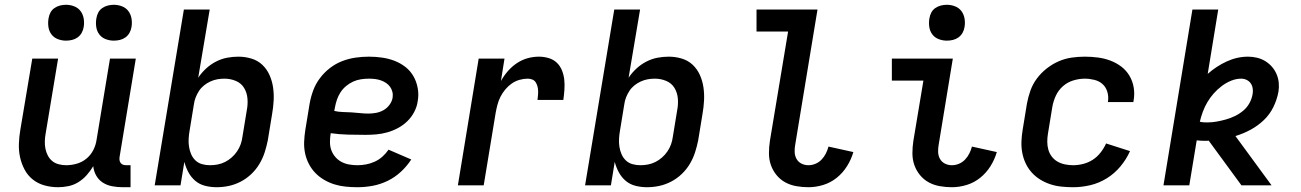

<svg xmlns="http://www.w3.org/2000/svg" viewBox="-20 -775 5440 803"><path d="M223 8Q194 8 166.5 0.5Q139 -7 117.5 -24Q96 -41 83 -65.5Q70 -90 64 -117Q58 -144 59 -173.5Q60 -203 65 -232L115 -530H223L171 -217Q168 -201 167.5 -184.5Q167 -168 170 -153Q173 -138 180 -124.5Q187 -111 198.5 -101.5Q210 -92 225.5 -88Q241 -84 257 -84Q279 -84 301.5 -90.5Q324 -97 342 -112Q360 -127 370.5 -148Q381 -169 384 -191L440 -530H548L480 -118Q479 -111 480 -104.5Q481 -98 485 -93Q489 -88 495 -86Q501 -84 508 -84H526V8H493Q471 8 449.5 4Q428 0 410.5 -11Q393 -22 382.5 -40.5Q372 -59 370 -80Q358 -60 342.5 -42.5Q327 -25 307.5 -13Q288 -1 266 3.5Q244 8 223 8ZM456 -605Q438 -605 421.5 -611.5Q405 -618 395 -631.5Q385 -645 382.5 -662.5Q380 -680 383 -698Q385 -711 391 -722.5Q397 -734 408 -741.5Q419 -749 431.5 -752Q444 -755 456 -755Q474 -755 490.5 -748.5Q507 -742 517 -728.5Q527 -715 530 -697.5Q533 -680 530 -662Q528 -649 521.5 -637.5Q515 -626 504.5 -618.5Q494 -611 481.5 -608Q469 -605 456 -605ZM256 -605Q238 -605 221.5 -611.5Q205 -618 195 -631.5Q185 -645 182.5 -662.5Q180 -680 183 -698Q185 -711 191 -722.5Q197 -734 208 -741.5Q219 -749 231.5 -752Q244 -755 256 -755Q274 -755 290.5 -748.5Q307 -742 317 -728.5Q327 -715 330 -697.5Q333 -680 330 -662Q328 -649 321.5 -637.5Q315 -626 304.5 -618.5Q294 -611 281.5 -608Q269 -605 256 -605Z M886 8Q861 8 837.5 2Q814 -4 796.5 -19Q779 -34 768 -54.5Q757 -75 751 -98L735 0H627L749 -735H857L809 -450Q823 -471 842 -488.5Q861 -506 883.5 -517.5Q906 -529 929.5 -533.5Q953 -538 977 -538Q1005 -538 1031.5 -530Q1058 -522 1077 -504Q1096 -486 1107 -461.5Q1118 -437 1122 -410Q1126 -383 1124.5 -354.5Q1123 -326 1118 -298L1100 -188Q1095 -163 1087 -138Q1079 -113 1065 -89.5Q1051 -66 1031 -47Q1011 -28 987 -15.5Q963 -3 937.5 2.5Q912 8 886 8ZM858 -84Q874 -84 890 -87Q906 -90 921 -97.5Q936 -105 949 -116.5Q962 -128 971.5 -142Q981 -156 986.5 -171.5Q992 -187 994 -203L1012 -313Q1017 -338 1015 -362.5Q1013 -387 1001 -407Q989 -427 966.5 -436.5Q944 -446 919 -446Q904 -446 889.5 -443.5Q875 -441 860.5 -434.5Q846 -428 833.5 -418Q821 -408 812.5 -395Q804 -382 798.5 -368Q793 -354 791 -339L773 -229Q770 -212 769 -195Q768 -178 770.5 -161.5Q773 -145 779.5 -130Q786 -115 797.5 -104Q809 -93 825 -88.5Q841 -84 858 -84Z M1475 8Q1450 8 1425.5 5.5Q1401 3 1378.5 -4Q1356 -11 1335.5 -23Q1315 -35 1299 -51.5Q1283 -68 1272 -89Q1261 -110 1256 -133.5Q1251 -157 1252 -182Q1253 -207 1257 -232L1275 -342Q1280 -370 1290 -397Q1300 -424 1318 -448Q1336 -472 1360 -490.5Q1384 -509 1411.5 -519.5Q1439 -530 1467 -534Q1495 -538 1523 -538Q1551 -538 1578.5 -534Q1606 -530 1630.5 -520.5Q1655 -511 1675.5 -495Q1696 -479 1709 -456.5Q1722 -434 1727 -406.5Q1732 -379 1727 -352Q1724 -329 1712.5 -307Q1701 -285 1683.5 -268Q1666 -251 1644.5 -239.5Q1623 -228 1600 -221.5Q1577 -215 1554 -213Q1531 -211 1508 -211Q1472 -211 1435 -212Q1398 -213 1363 -218V-217Q1360 -199 1360 -181Q1360 -163 1365.5 -147.5Q1371 -132 1382 -119Q1393 -106 1408 -98Q1423 -90 1440.5 -87Q1458 -84 1475 -84Q1493 -84 1511.5 -87.5Q1530 -91 1547.5 -99Q1565 -107 1579.5 -120Q1594 -133 1605 -149L1700 -108Q1682 -80 1656.5 -56.5Q1631 -33 1601 -18.5Q1571 -4 1539 2Q1507 8 1475 8ZM1521 -300Q1537 -300 1553 -303Q1569 -306 1583.5 -314Q1598 -322 1608.5 -336Q1619 -350 1622 -366Q1624 -379 1621 -391Q1618 -403 1611 -412.5Q1604 -422 1594 -428.5Q1584 -435 1572.5 -439Q1561 -443 1548.5 -444.5Q1536 -446 1523 -446Q1507 -446 1490 -443.5Q1473 -441 1457.5 -434Q1442 -427 1428 -415.5Q1414 -404 1404.5 -389.5Q1395 -375 1389.5 -359Q1384 -343 1381 -327L1378 -311Q1396 -307 1414 -306.5Q1432 -306 1450 -305Q1468 -304 1485.5 -302Q1503 -300 1521 -300Z M1895 0 1982 -530H2090L2075 -436Q2087 -458 2104 -477.5Q2121 -497 2142 -511Q2163 -525 2186.5 -531.5Q2210 -538 2234 -538Q2255 -538 2275 -532Q2295 -526 2309 -512.5Q2323 -499 2330.5 -480Q2338 -461 2340 -441Q2342 -421 2340.5 -399.5Q2339 -378 2336 -357H2228Q2229 -367 2230 -377Q2231 -387 2230.5 -396.5Q2230 -406 2227.5 -415Q2225 -424 2220 -431.5Q2215 -439 2206 -442.5Q2197 -446 2187 -446Q2170 -446 2152.5 -441Q2135 -436 2120 -425.5Q2105 -415 2093 -400.5Q2081 -386 2073 -370Q2065 -354 2060.5 -337Q2056 -320 2053 -303L2003 0Z M2686 8Q2661 8 2637.5 2Q2614 -4 2596.5 -19Q2579 -34 2568 -54.5Q2557 -75 2551 -98L2535 0H2427L2549 -735H2657L2609 -450Q2623 -471 2642 -488.5Q2661 -506 2683.5 -517.5Q2706 -529 2729.5 -533.5Q2753 -538 2777 -538Q2805 -538 2831.5 -530Q2858 -522 2877 -504Q2896 -486 2907 -461.5Q2918 -437 2922 -410Q2926 -383 2924.5 -354.5Q2923 -326 2918 -298L2900 -188Q2895 -163 2887 -138Q2879 -113 2865 -89.5Q2851 -66 2831 -47Q2811 -28 2787 -15.5Q2763 -3 2737.5 2.5Q2712 8 2686 8ZM2658 -84Q2674 -84 2690 -87Q2706 -90 2721 -97.5Q2736 -105 2749 -116.5Q2762 -128 2771.5 -142Q2781 -156 2786.5 -171.5Q2792 -187 2794 -203L2812 -313Q2817 -338 2815 -362.5Q2813 -387 2801 -407Q2789 -427 2766.5 -436.5Q2744 -446 2719 -446Q2704 -446 2689.5 -443.5Q2675 -441 2660.5 -434.5Q2646 -428 2633.5 -418Q2621 -408 2612.5 -395Q2604 -382 2598.5 -368Q2593 -354 2591 -339L2573 -229Q2570 -212 2569 -195Q2568 -178 2570.5 -161.5Q2573 -145 2579.5 -130Q2586 -115 2597.5 -104Q2609 -93 2625 -88.5Q2641 -84 2658 -84Z M3361 8Q3335 8 3310 3.5Q3285 -1 3264 -12.5Q3243 -24 3227.5 -43Q3212 -62 3204 -85Q3196 -108 3196 -134Q3196 -160 3200 -186L3276 -643H3144V-735H3399L3306 -171Q3303 -155 3303.5 -139.5Q3304 -124 3311 -111Q3318 -98 3331.5 -91Q3345 -84 3361 -84Q3376 -84 3390.5 -90Q3405 -96 3416 -107.5Q3427 -119 3434 -133Q3441 -147 3445 -162L3549 -139Q3540 -108 3522.5 -80Q3505 -52 3479.5 -31.5Q3454 -11 3423 -1.5Q3392 8 3361 8Z M3961 8Q3935 8 3910 3.5Q3885 -1 3864 -12.5Q3843 -24 3827.5 -43Q3812 -62 3804 -85Q3796 -108 3796 -134Q3796 -160 3800 -186L3842 -438H3710V-530H3965L3906 -171Q3903 -155 3903.5 -139.5Q3904 -124 3911 -111Q3918 -98 3931.5 -91Q3945 -84 3961 -84Q3976 -84 3990.5 -90Q4005 -96 4016 -107.5Q4027 -119 4034 -133Q4041 -147 4045 -162L4149 -139Q4140 -108 4122.5 -80Q4105 -52 4079.5 -31.5Q4054 -11 4023 -1.5Q3992 8 3961 8ZM3940 -605Q3922 -605 3905.5 -611.5Q3889 -618 3879 -631.5Q3869 -645 3866.5 -662.5Q3864 -680 3867 -698Q3869 -711 3875 -722.5Q3881 -734 3892 -741.5Q3903 -749 3915.5 -752Q3928 -755 3940 -755Q3958 -755 3974.5 -748.5Q3991 -742 4001 -728.5Q4011 -715 4014 -697.5Q4017 -680 4014 -662Q4012 -649 4005.5 -637.5Q3999 -626 3988.5 -618.5Q3978 -611 3965.5 -608Q3953 -605 3940 -605Z M4468 8Q4444 8 4419.5 5.5Q4395 3 4372.5 -4.5Q4350 -12 4330.5 -24Q4311 -36 4295.5 -53Q4280 -70 4270 -91Q4260 -112 4255.5 -135.5Q4251 -159 4252 -183.5Q4253 -208 4257 -232L4275 -342Q4280 -369 4289.5 -396Q4299 -423 4316.5 -446.5Q4334 -470 4357.5 -488.5Q4381 -507 4407.5 -518.5Q4434 -530 4461.5 -534Q4489 -538 4517 -538Q4544 -538 4571.5 -534.5Q4599 -531 4624 -521.5Q4649 -512 4669.5 -496.5Q4690 -481 4703.5 -458.5Q4717 -436 4721.5 -409Q4726 -382 4721 -354Q4721 -353 4720.5 -351.5Q4720 -350 4720 -348H4613Q4613 -349 4613.5 -349.5Q4614 -350 4614 -351Q4617 -372 4611 -391.5Q4605 -411 4591 -423.5Q4577 -436 4557 -441Q4537 -446 4517 -446Q4493 -446 4468.5 -438.5Q4444 -431 4425 -414Q4406 -397 4395.5 -374Q4385 -351 4381 -327L4363 -217Q4360 -200 4360 -182.5Q4360 -165 4364.5 -149Q4369 -133 4379 -120Q4389 -107 4403 -99Q4417 -91 4434 -87.5Q4451 -84 4468 -84Q4489 -84 4510.5 -89.5Q4532 -95 4550.5 -107Q4569 -119 4583 -137Q4597 -155 4606 -175L4706 -143Q4691 -109 4666 -79Q4641 -49 4608.5 -29Q4576 -9 4540 -0.5Q4504 8 4468 8Z M4846 0 4967 -735H5075L5031 -466Q5067 -498 5110.5 -518Q5154 -538 5200 -538Q5219 -538 5237.5 -533.5Q5256 -529 5271.5 -519.5Q5287 -510 5299 -496.5Q5311 -483 5318.5 -466Q5326 -449 5328 -430Q5330 -411 5327 -392Q5321 -359 5306 -328Q5291 -297 5266 -273Q5241 -249 5210.5 -232.5Q5180 -216 5147 -206L5298 0H5172L5035 -187Q5032 -186 5028.5 -186Q5025 -186 5022 -186Q5012 -186 5003 -186.5Q4994 -187 4985 -188L4954 0ZM5029 -263Q5049 -263 5068.5 -266.5Q5088 -270 5107.5 -275.5Q5127 -281 5145.5 -290Q5164 -299 5180 -312.5Q5196 -326 5206 -344.5Q5216 -363 5219 -383Q5221 -394 5219 -406Q5217 -418 5210.5 -427Q5204 -436 5193.5 -441Q5183 -446 5171 -446Q5150 -446 5129 -437.5Q5108 -429 5089.5 -415Q5071 -401 5056 -384Q5041 -367 5029.5 -347.5Q5018 -328 5010.5 -307.5Q5003 -287 4998 -266Q5006 -264 5013.5 -263.5Q5021 -263 5029 -263Z"/></svg>

Font: Iosevka Curly SmBdEx
Style: Italic
Weight: 600
Width: 7
Italic angle: -9°
Monospace: yes
Designer: Belleve Invis
Foundry: Belleve Invis
Version: Version 11.1.0; ttfautohint (v1.8.3)